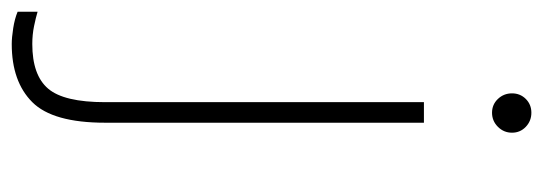

<svg xmlns="http://www.w3.org/2000/svg" viewBox="-381 -382 925 327"><g transform="rotate(90 81.5 -218.5)"><path d="M-7 224Q-18 224 -34 221.5Q-50 219 -62 214V180Q-52 183 -37.5 186Q-23 189 -7 189Q46 189 69 162Q92 135 92 65V-478H127V65Q127 154 92 189Q57 224 -7 224ZM110 -594Q96 -594 86.5 -604Q77 -614 77 -628Q77 -642 86.5 -651.5Q96 -661 110 -661Q124 -661 134 -651.5Q144 -642 144 -628Q144 -614 134 -604Q124 -594 110 -594Z"/></g></svg>

Font: Zen Kaku Gothic Antique Light
Style: Regular
Weight: 300
Designer: Yoshimichi Ohira
Foundry: Positype
Version: Version 1.001